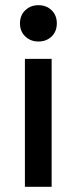

<svg xmlns="http://www.w3.org/2000/svg" viewBox="-20 -720 296 740"><path d="M76 0V-493H179V0ZM128 -560Q98 -560 77.5 -579.5Q57 -599 57 -630Q57 -661 77.5 -680.5Q98 -700 128 -700Q159 -700 179 -680.5Q199 -661 199 -630Q199 -599 179 -579.5Q159 -560 128 -560Z"/></svg>

Font: Space Grotesk Medium
Style: Regular
Weight: 500
Designer: Florian Karsten
Foundry: Florian Karsten
Version: Version 2.000